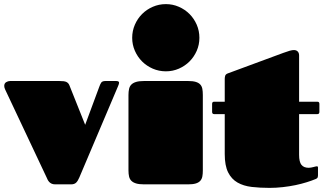

<svg xmlns="http://www.w3.org/2000/svg" viewBox="-20 -892 1595 929"><path d="M392.1 -288.1 460 -471.2Q464.4 -483.9 469.5 -491.9Q474.6 -500 490.2 -500H542Q556.2 -500 556.2 -491.7Q556.2 -486.3 550.8 -474.1L363.8 -33.2Q356.9 -16.6 348.4 -8.3Q339.8 0 324.2 0H247.1Q236.8 0 230 -3.2Q223.1 -6.3 218.5 -11.2Q213.9 -16.1 210.9 -21.7Q208 -27.3 206.1 -32.2L4.9 -459Q0.5 -468.3 0.5 -476.1Q0.5 -488.8 9.8 -494.4Q19 -500 28.8 -500H267.1Q279.3 -500 287.6 -499Q295.9 -498 301.3 -495.4Q306.6 -492.7 310.1 -488.8Q313.5 -484.9 315.9 -479Z M601.6 -432.1Q601.6 -448.7 604.5 -461.7Q607.4 -474.6 615.7 -482.9Q624 -491.2 638.7 -495.6Q653.3 -500 676.8 -500H890.6Q913.1 -500 927 -495.8Q940.9 -491.7 948.7 -483.4Q956.5 -475.1 959 -462.4Q961.4 -449.7 961.4 -432.1V-66.9Q961.4 -50.3 959 -37.8Q956.5 -25.4 948.7 -16.8Q940.9 -8.3 927 -4.2Q913.1 0 890.6 0H676.8Q653.3 0 638.7 -4.4Q624 -8.8 615.7 -17.1Q607.4 -25.4 604.5 -38.1Q601.6 -50.8 601.6 -67.9ZM619.6 -709Q619.6 -742.7 632.6 -772.5Q645.5 -802.2 667.5 -824.2Q689.5 -846.2 719.2 -859.1Q749 -872.1 782.7 -872.1Q815.9 -872.1 845.5 -859.1Q875 -846.2 897 -824.2Q918.9 -802.2 931.9 -772.5Q944.8 -742.7 944.8 -709Q944.8 -675.8 931.9 -646.2Q918.9 -616.7 897 -594.7Q875 -572.8 845.5 -559.8Q815.9 -546.9 782.7 -546.9Q749 -546.9 719.2 -559.8Q689.5 -572.8 667.5 -594.7Q645.5 -616.7 632.6 -646.2Q619.6 -675.8 619.6 -709Z M1016.6 -339.8Q1006.3 -339.8 1006.3 -350.6V-389.6Q1006.3 -399.9 1016.6 -399.9H1067.4V-510.7Q1067.4 -518.1 1069.6 -525.4Q1071.8 -532.7 1081.5 -536.6L1351.1 -636.2Q1369.6 -643.1 1381.8 -646.5Q1394 -649.9 1403.3 -649.9Q1406.7 -649.9 1410.9 -648.7Q1415 -647.5 1418.7 -644.5Q1422.4 -641.6 1424.8 -636.5Q1427.2 -631.3 1427.2 -624V-399.9H1515.1Q1525.4 -399.9 1525.4 -389.6V-350.6Q1525.4 -339.8 1515.1 -339.8H1427.2V-143.1Q1427.2 -108.4 1438.7 -94.2Q1450.2 -80.1 1474.1 -80.1Q1479.5 -80.1 1485.4 -81.3Q1491.2 -82.5 1496.3 -83.7Q1501.5 -85 1505.9 -86.2Q1510.3 -87.4 1513.2 -87.4Q1518.6 -87.4 1518.6 -81.1V-43.5Q1518.6 -33.7 1514.6 -30.3Q1510.7 -26.9 1507.8 -25.9Q1489.3 -18.1 1464.1 -10.3Q1439 -2.4 1409.9 3.7Q1380.9 9.8 1348.6 13.4Q1316.4 17.1 1284.2 17.1Q1237.8 17.1 1198 12.5Q1158.2 7.8 1129.2 -8.8Q1100.1 -25.4 1083.7 -58.1Q1067.4 -90.8 1067.4 -147V-339.8Z"/></svg>

Font: Fascinate Cyrillic
Style: Regular
Weight: 900
Designer: Denis Ignatov
Foundry: Astigmatic (AOETI)
Version: Version 1.00 November 30, 2018, initial release